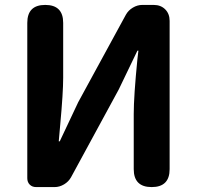

<svg xmlns="http://www.w3.org/2000/svg" viewBox="-20 -761 801 781"><path d="M127 0Q111 0 101 -10Q91 -20 91 -36V-668Q91 -741 164 -741Q237 -741 237 -668V-445Q237 -384 225 -254Q221 -207 219 -186H223L298 -345L492 -701Q502 -719 520.5 -730Q539 -741 559 -741H605Q634 -741 652 -723Q670 -705 670 -676V-370V-73Q670 0 597 0Q524 0 524 -73V-297Q524 -370 539 -521Q542 -544 543 -555H539L463 -397L269 -40Q259 -22 240.5 -11Q222 0 202 0H169Z"/></svg>

Font: GenSenRounded2 TW B
Style: Regular
Weight: 700
Version: Version 2.000;PS 2;hotconv 16.6.51;makeotf.lib2.5.65220 DEVE